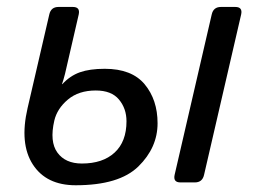

<svg xmlns="http://www.w3.org/2000/svg" viewBox="-20 -533 739 561"><path d="M60.5 -216.8 124 -490.7Q128.9 -512.7 150.9 -512.7H192.9Q214.8 -512.7 210 -490.7L169.9 -316.9Q165 -297.9 161.1 -287.1H162.1Q184.6 -311.5 213.4 -321.8Q242.2 -332 286.1 -332Q365.2 -332 402.8 -286.6Q440.4 -241.2 440.4 -172.9Q440.4 -101.6 384.3 -46.6Q328.1 8.3 201.2 8.3Q115.2 8.3 75.9 -52.5Q36.6 -113.3 60.5 -216.8ZM138.7 -180.7Q124.5 -119.1 147.7 -87.2Q170.9 -55.2 219.2 -55.2Q280.3 -55.2 314.9 -87.2Q349.6 -119.1 349.6 -178.7Q349.6 -215.8 327.6 -242.2Q305.7 -268.6 259.8 -268.6Q210 -268.6 178.5 -242.2Q147 -215.8 138.7 -180.7ZM507.3 0Q485.4 0 490.2 -22L598.6 -490.7Q603.5 -512.7 625.5 -512.7H667.5Q689.5 -512.7 684.6 -490.7L576.2 -22Q571.3 0 549.3 0Z"/></svg>

Font: Istok Web
Style: Italic
Weight: 400
Italic angle: -13°
Designer: Andrey V. Panov
Foundry: Andrey V. Panov
Version: Version 1.0.2g